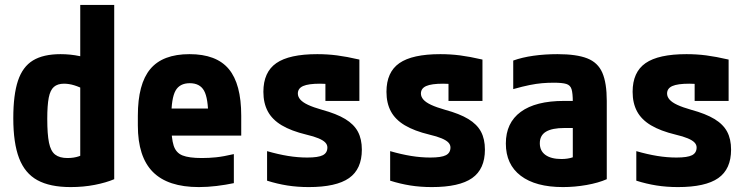

<svg xmlns="http://www.w3.org/2000/svg" viewBox="-20 -750 3040 780"><path d="M267 10Q183 10 132 -18Q81 -46 57.5 -107.5Q34 -169 34 -270Q34 -365 53 -422Q72 -479 114 -504.5Q156 -530 226 -530Q266 -530 304 -522Q342 -514 376 -496L337 -380Q303 -397 281.5 -403.5Q260 -410 240 -410Q214 -410 199 -397Q184 -384 178 -353Q172 -322 172 -267Q172 -205 179 -170.5Q186 -136 204 -122Q222 -108 254 -108Q280 -108 300.5 -115Q321 -122 336 -135L306 -72V-730H444V-22Q411 -8 365 1Q319 10 267 10Z M788 10Q662 10 601 -51.5Q540 -113 540 -240V-280Q540 -409 590.5 -469.5Q641 -530 750 -530Q859 -530 909.5 -469.5Q960 -409 960 -280V-199H608V-309H850L826 -274Q826 -351 809 -381.5Q792 -412 751 -412Q710 -412 693 -381.5Q676 -351 676 -274V-246Q676 -188 685.5 -158.5Q695 -129 721.5 -118.5Q748 -108 800 -108Q829 -108 858 -111Q887 -114 930 -124V-6Q897 1 860 5.5Q823 10 788 10Z M1234 10Q1188 10 1147 3.5Q1106 -3 1065 -16V-136Q1110 -123 1150 -116.5Q1190 -110 1228 -110Q1273 -110 1291.5 -119.5Q1310 -129 1310 -151Q1310 -162 1301.5 -171Q1293 -180 1274 -188Q1255 -196 1225 -203Q1163 -218 1124.5 -241Q1086 -264 1068 -297.5Q1050 -331 1050 -377Q1050 -457 1102.5 -493.5Q1155 -530 1269 -530Q1310 -530 1349 -525Q1388 -520 1440 -508V-340H1302V-480L1361 -405Q1330 -408 1312 -409Q1294 -410 1280 -410Q1233 -410 1211.5 -400.5Q1190 -391 1190 -370Q1190 -357 1200 -345.5Q1210 -334 1231.5 -324Q1253 -314 1288 -304Q1347 -288 1382.5 -266.5Q1418 -245 1434 -215Q1450 -185 1450 -142Q1450 -63 1398 -26.5Q1346 10 1234 10Z M1734 10Q1688 10 1647 3.5Q1606 -3 1565 -16V-136Q1610 -123 1650 -116.5Q1690 -110 1728 -110Q1773 -110 1791.5 -119.5Q1810 -129 1810 -151Q1810 -162 1801.5 -171Q1793 -180 1774 -188Q1755 -196 1725 -203Q1663 -218 1624.5 -241Q1586 -264 1568 -297.5Q1550 -331 1550 -377Q1550 -457 1602.5 -493.5Q1655 -530 1769 -530Q1810 -530 1849 -525Q1888 -520 1940 -508V-340H1802V-480L1861 -405Q1830 -408 1812 -409Q1794 -410 1780 -410Q1733 -410 1711.5 -400.5Q1690 -391 1690 -370Q1690 -357 1700 -345.5Q1710 -334 1731.5 -324Q1753 -314 1788 -304Q1847 -288 1882.5 -266.5Q1918 -245 1934 -215Q1950 -185 1950 -142Q1950 -63 1898 -26.5Q1846 10 1734 10Z M2267 10Q2156 10 2095.5 -36Q2035 -82 2035 -167Q2035 -251 2095.5 -295.5Q2156 -340 2271 -340H2376V-230H2273Q2223 -230 2198 -215Q2173 -200 2173 -168Q2173 -137 2196 -120.5Q2219 -104 2261 -104Q2286 -104 2305.5 -110.5Q2325 -117 2343 -131L2307 -58V-336Q2307 -371 2302 -387.5Q2297 -404 2280.5 -409Q2264 -414 2230 -414Q2205 -414 2182 -412Q2159 -410 2131.5 -404.5Q2104 -399 2065 -388V-504Q2101 -517 2147 -523.5Q2193 -530 2245 -530Q2322 -530 2365.5 -513Q2409 -496 2427 -454.5Q2445 -413 2445 -340V-22Q2411 -7 2363 1.5Q2315 10 2267 10Z M2734 10Q2688 10 2647 3.5Q2606 -3 2565 -16V-136Q2610 -123 2650 -116.5Q2690 -110 2728 -110Q2773 -110 2791.5 -119.5Q2810 -129 2810 -151Q2810 -162 2801.5 -171Q2793 -180 2774 -188Q2755 -196 2725 -203Q2663 -218 2624.5 -241Q2586 -264 2568 -297.5Q2550 -331 2550 -377Q2550 -457 2602.5 -493.5Q2655 -530 2769 -530Q2810 -530 2849 -525Q2888 -520 2940 -508V-340H2802V-480L2861 -405Q2830 -408 2812 -409Q2794 -410 2780 -410Q2733 -410 2711.5 -400.5Q2690 -391 2690 -370Q2690 -357 2700 -345.5Q2710 -334 2731.5 -324Q2753 -314 2788 -304Q2847 -288 2882.5 -266.5Q2918 -245 2934 -215Q2950 -185 2950 -142Q2950 -63 2898 -26.5Q2846 10 2734 10Z"/></svg>

Font: M PLUS Code Latin
Style: Bold
Weight: 700
Designer: Coji Morishita
Foundry: UNDERFOREST DESIGN
Version: Version 1.002; ttfautohint (v1.8.3)